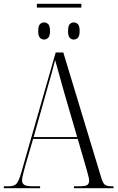

<svg xmlns="http://www.w3.org/2000/svg" viewBox="-21 -990 620 1010"><path d="M173 -950V-970H407V-950ZM211 -782Q198 -782 189 -791.5Q180 -801 180 -826Q180 -853 189 -862.5Q198 -872 211 -872Q224 -872 233 -862.5Q242 -853 242 -826Q242 -801 233 -791.5Q224 -782 211 -782ZM367 -782Q354 -782 345.5 -791.5Q337 -801 337 -826Q337 -853 345.5 -862.5Q354 -872 367 -872Q380 -872 389 -862.5Q398 -853 398 -826Q398 -801 389 -791.5Q380 -782 367 -782ZM-1 0V-10H26Q54 -10 66.5 -24.5Q79 -39 92 -86L272 -714H312L512 -54Q520 -27 530.5 -18.5Q541 -10 567 -10H576V0H368V-10H395Q428 -10 438 -17Q448 -24 448 -40Q448 -50 442.5 -69Q437 -88 433 -104L388 -259H153L112 -118Q107 -99 101 -76Q95 -53 95 -41Q95 -25 107 -17.5Q119 -10 153 -10H190V0ZM156 -269H385L317 -502Q299 -567 288 -606Q277 -645 269 -674Q261 -641 252.5 -611.5Q244 -582 232 -539Z"/></svg>

Font: Noto Serif Display Condensed Light
Style: Regular
Weight: 300
Width: 3
Designer: Monotype Design Team
Foundry: Monotype Imaging Inc.
Version: Version 2.009